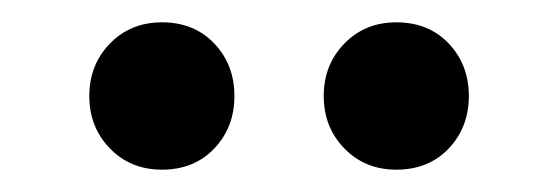

<svg xmlns="http://www.w3.org/2000/svg" viewBox="-20 -710 500 172"><path d="M125 -558Q97 -558 78.5 -577Q60 -596 60 -624Q60 -652 78.5 -671Q97 -690 125 -690Q154 -690 172 -671Q190 -652 190 -624Q190 -596 172 -577Q154 -558 125 -558ZM335 -558Q307 -558 288.5 -577Q270 -596 270 -624Q270 -652 288.5 -671Q307 -690 335 -690Q364 -690 382 -671Q400 -652 400 -624Q400 -596 382 -577Q364 -558 335 -558Z"/></svg>

Font: Outfit Medium
Style: Regular
Weight: 500
Designer: Rodrigo Fuenzalida
Foundry: fragTYPE
Version: Version 1.100; ttfautohint (v1.8.4.7-5d5b);gftools[0.9.27]